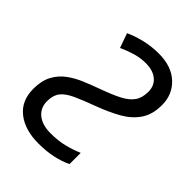

<svg xmlns="http://www.w3.org/2000/svg" viewBox="-211 -830 947 947"><g transform="rotate(45 262.5 -357.0)"><path d="M228 10Q133 10 76 -35Q19 -80 19 -163Q19 -220 39.5 -258Q60 -296 94 -321Q128 -346 170.5 -363.5Q213 -381 257 -397Q318 -419 356 -439Q394 -459 412.5 -485.5Q431 -512 431 -554Q431 -596 402 -620.5Q373 -645 323 -645Q285 -645 249.5 -634.5Q214 -624 179 -608L152 -684Q191 -702 238 -713Q285 -724 334 -724Q423 -724 474 -676.5Q525 -629 525 -555Q525 -489 495.5 -446Q466 -403 415.5 -374.5Q365 -346 301 -322Q233 -297 190.5 -277.5Q148 -258 129 -233.5Q110 -209 110 -168Q110 -122 143 -95Q176 -68 234 -68Q287 -68 329 -78.5Q371 -89 408 -105V-27Q374 -10 328.5 0Q283 10 228 10Z"/></g></svg>

Font: Noto IKEA Latin
Style: Italic
Weight: 400
Italic angle: -12°
Designer: Monotype Design Team
Foundry: Monotype Imaging Inc.
Version: Version 1.0